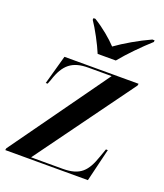

<svg xmlns="http://www.w3.org/2000/svg" viewBox="-140 -860 817 954"><g transform="rotate(20 268.0 -383.0)"><path d="M269 -606H365C404 -654 464 -715 511 -757L512 -766H500C440 -739 368 -697 324 -665C294 -697 249 -735 199 -766H189L188 -757C213 -721 251 -650 269 -606ZM1 0H438L480 -174H470L454 -129C426 -48 394 -10 301 -10H134L509 -526L511 -536H119L76 -382H86L95 -405C123 -493 165 -526 249 -526H372L3 -10Z"/></g></svg>

Font: Noto Serif Display SemiBold
Style: Italic
Weight: 600
Italic angle: -12°
Designer: Monotype Design Team
Foundry: Monotype Imaging Inc.
Version: Version 2.009